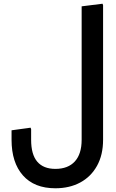

<svg xmlns="http://www.w3.org/2000/svg" viewBox="-20 -779 624 1030"><path d="M418 -212V-745L530 -759L533 -751V-212ZM277 231Q164 231 103 162Q42 93 42 -29H147Q147 50 180 88.5Q213 127 277 127Q345 127 381.5 87Q418 47 418 -29H533Q533 52 500.5 110.5Q468 169 410.5 200Q353 231 277 231ZM42 -29V-80L144 -94L147 -86V-29ZM418 -29V-348L530 -362L533 -354V-29Z"/></svg>

Font: Fustat
Style: Bold
Weight: 700
Designer: Mohamed Gaber, Khaled Hosny, Laura Garcia Mut
Foundry: Kief Type Foundry, Alif Type Foundry, Hard Type Foundry
Version: Version 1.007